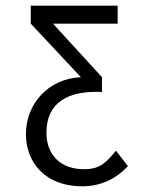

<svg xmlns="http://www.w3.org/2000/svg" viewBox="-20 -643 540 674"><path d="M268 11C331 11 386 -13 429 -60L387 -114C353 -73 332 -49 275 -49C191 -49 143 -101 143 -177C143 -284 220 -326 338 -320V-372L166 -560H393V-623H88V-560L264 -372C149 -367 71 -278 71 -172C71 -75 137 11 268 11Z"/></svg>

Font: Inconsolata
Style: Regular
Weight: 400
Monospace: yes
Designer: Raph Levien, Cyreal, Brenton Simpson
Foundry: Raph Levien, Cyreal, Google
Version: Version 3.100